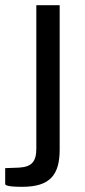

<svg xmlns="http://www.w3.org/2000/svg" viewBox="-64 -550 328 740"><path d="M166 -530H76V23C76 73 58 93 10 96L-44 98V159C-44 164 -35 170 22 170C129 170 166 124 166 26Z"/></svg>

Font: Cheyenne Sans
Style: Regular
Weight: 400
Designer: The Public Sans project authors (U.S. Web Design System), Libre Franklin designed by Pablo Impallari and Rodrigo Fuenzal
Foundry: The Cheyenne Sans Project Authors
Version: Version 2.007